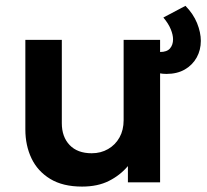

<svg xmlns="http://www.w3.org/2000/svg" viewBox="-20 -640 725 674"><path d="M268 15Q200.5 15 156.2 -12Q112 -39 90.5 -84.2Q69 -129.5 69 -185.5V-500H197V-207.5Q197 -159.5 224.5 -130.8Q252 -102 302 -102Q334 -102 359.5 -116.8Q385 -131.5 399.5 -157.5Q414 -183.5 414 -218V-500H542V0H429V-57Q401.5 -24.5 362.2 -4.8Q323 15 268 15ZM564 -380.5Q551.5 -380.5 538.2 -383Q525 -385.5 511 -389V-463Q530 -457.5 542 -457.5Q566 -457.5 576.8 -470Q587.5 -482.5 587.5 -502Q587.5 -517.5 579.5 -537.2Q571.5 -557 553.5 -578.5L631 -619.5Q658.5 -591.5 671.8 -558.8Q685 -526 685 -496.5Q685 -464.5 670.5 -438.2Q656 -412 629 -396.2Q602 -380.5 564 -380.5Z"/></svg>

Font: Geologica Roman Medium
Style: Regular
Weight: 500
Designer: Sindre Bremnes, Frode Helland
Foundry: Monokrom Skriftforlag AS
Version: Version 1.010;gftools[0.9.28]